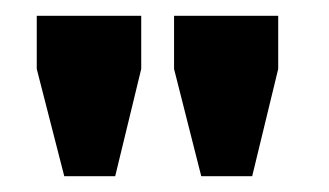

<svg xmlns="http://www.w3.org/2000/svg" viewBox="-20 -715 420 245"><path d="M26.9 -627V-694.8H160.2V-627L127 -490.2H62ZM202.1 -627V-694.8H335V-627L301.8 -490.2H236.8Z"/></svg>

Font: SimahzazaarabicW05-SemiBold
Style: Regular
Weight: 600
Designer: Ahmed zaza
Foundry: Ahmed zaza
Version: Version 1.001